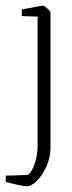

<svg xmlns="http://www.w3.org/2000/svg" viewBox="-55 -472 251 669"><path d="M-35 162V140L2 139Q13 138 24 138Q35 138 42 137Q48 135 56 121Q64 107 70 84.5Q76 62 76 36V-414L21 -416V-439Q87 -452 96 -452Q99 -452 110 -442.5Q121 -433 121 -429V44Q121 75 107.5 106Q94 137 74.5 157Q55 177 39 177Q23 177 -35 162Z"/></svg>

Font: Grenze ExtraLight
Style: Regular
Weight: 275
Designer: Renata Polastri
Foundry: Omnibus-Type
Version: Version 1.002; ttfautohint (v1.8)